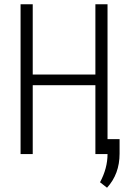

<svg xmlns="http://www.w3.org/2000/svg" viewBox="-20 -731 608 911"><path d="M547.4 -2Q547.4 94.7 487.8 159.7L454.6 133.8Q490.2 67.4 490.2 0H432.6V-326.7H135.3V0H77.6V-710.9H135.3V-377.4H432.6V-710.9H490.2V-70.8H547.4Z"/></svg>

Font: RobotoCondensed-Light
Style: Light
Weight: 300
Designer: Google
Version: Version 1.200311; 2013